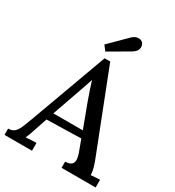

<svg xmlns="http://www.w3.org/2000/svg" viewBox="-220 -1058 1083 1186"><g transform="rotate(30 322.0 -465.5)"><path d="M-3 0V-45Q27 -45 43 -61Q59 -77 70 -104.5Q81 -132 94 -166L296 -719H336L555 -158Q563 -139 573 -106.5Q583 -74 582 -51Q599 -53 615.5 -53.5Q632 -54 647 -55V0H404V-44Q439 -45 450.5 -59.5Q462 -74 459.5 -95Q457 -116 449 -137L419 -218L174 -212L145 -125Q139 -105 132 -87Q125 -69 118 -52Q136 -54 156.5 -54.5Q177 -55 193 -56V0ZM192 -266H402L339 -435Q327 -468 316 -500.5Q305 -533 296 -563H295Q287 -538 277 -508Q267 -478 254 -443ZM279 -757 252 -792 373 -912Q391 -928 407 -930.5Q423 -933 434.5 -928Q446 -923 450 -916Q456 -907 457 -894Q458 -881 451 -867.5Q444 -854 423 -841Z"/></g></svg>

Font: Lora Medium
Style: Regular
Weight: 500
Designer: Olga Karpushina, Alexei Vanyashin (Cyrillic)
Foundry: Cyreal
Version: Version 3.004